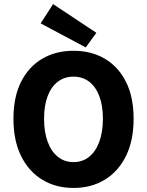

<svg xmlns="http://www.w3.org/2000/svg" viewBox="-20 -914 724 946"><path d="M342 12Q254.2 12 187.6 -28.9Q120.9 -69.9 83.5 -146.1Q46.2 -222.3 46.2 -328.9Q46.2 -435.4 83.5 -510.2Q120.9 -584.9 187.6 -624.3Q254.2 -663.8 342 -663.8Q430.3 -663.8 497 -624.3Q563.6 -584.9 601 -510.2Q638.3 -435.4 638.3 -328.9Q638.3 -222.3 601 -146.1Q563.6 -69.9 497 -28.9Q430.3 12 342 12ZM342 -115.3Q386.8 -115.3 419.2 -141.5Q451.7 -167.6 469.3 -215.7Q487 -263.7 487 -328.9Q487 -394 469.3 -440.4Q451.7 -486.7 419.2 -511.6Q386.8 -536.4 342 -536.4Q297.8 -536.4 265.1 -511.6Q232.4 -486.7 214.8 -440.4Q197.1 -394 197.1 -328.9Q197.1 -263.7 214.8 -215.7Q232.4 -167.6 265.1 -141.5Q297.8 -115.3 342 -115.3ZM402.4 -680.3 180.4 -798.9 241.6 -893.8 454.6 -752.4Z"/></svg>

Font: Source Sans 3 Variable
Style: Regular
Weight: 200
Designer: Paul D. Hunt
Foundry: Adobe Systems Incorporated
Version: Version 3.026